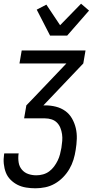

<svg xmlns="http://www.w3.org/2000/svg" viewBox="-23 -792 543 1035"><path d="M168 223Q143 223 118 219Q93 215 72 204.5Q51 194 34 177Q17 160 8.5 138Q0 116 -2.5 91Q-5 66 -1 40L0 35H78L77 38Q74 61 77.5 83.5Q81 106 95 122.5Q109 139 129.5 146Q150 153 173 153Q191 153 209 148Q227 143 242 132Q257 121 268.5 105.5Q280 90 288 73.5Q296 57 300.5 39.5Q305 22 308 5Q311 -14 312.5 -32.5Q314 -51 311.5 -68.5Q309 -86 302.5 -102.5Q296 -119 284 -131Q272 -143 255 -148.5Q238 -154 219 -154H107L119 -224L150 -256L335 -450H82L94 -520H438L426 -450L211 -224H220Q250 -224 278 -217Q306 -210 328.5 -194Q351 -178 365 -153.5Q379 -129 385.5 -101.5Q392 -74 391 -44Q390 -14 385 16Q381 43 373 69Q365 95 351 119Q337 143 317 163.5Q297 184 272.5 198Q248 212 221 217.5Q194 223 168 223ZM247 -600 175 -740 227 -767 301 -656 414 -772 457 -735 339 -600Z"/></svg>

Font: Iosevka
Style: Italic
Weight: 400
Italic angle: -9°
Monospace: yes
Designer: Belleve Invis
Foundry: Belleve Invis
Version: Version 32.5.0; ttfautohint (v1.8.4)